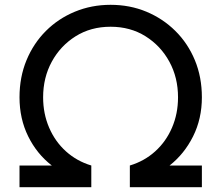

<svg xmlns="http://www.w3.org/2000/svg" viewBox="-20 -777 918 797"><path d="M61 0H359V-90Q299 -108 254 -148.5Q209 -189 184 -247Q159 -305 159 -373Q159 -455 195 -521Q231 -587 294 -626.5Q357 -666 439 -666Q521 -666 584 -626.5Q647 -587 683 -521Q719 -455 719 -373Q719 -305 694 -247Q669 -189 624 -148.5Q579 -108 519 -90V0H818V-90H684Q745 -138 781.5 -211Q818 -284 818 -373Q818 -457 789 -527Q760 -597 708 -648.5Q656 -700 587.5 -728.5Q519 -757 439 -757Q360 -757 291 -728.5Q222 -700 170.5 -648.5Q119 -597 90 -527Q61 -457 61 -373Q61 -284 97 -211Q133 -138 195 -90H61Z"/></svg>

Font: Plus Jakarta Sans Medium
Style: Regular
Weight: 500
Designer: Gumpita Rahayu
Foundry: Tokotype
Version: Version 2.004; ttfautohint (v1.8.3)